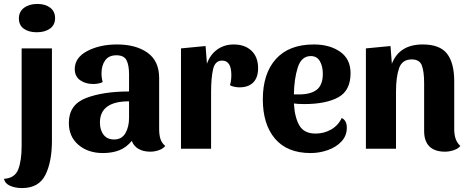

<svg xmlns="http://www.w3.org/2000/svg" viewBox="-49 -756 2385 976"><path d="M231 -664Q231 -629 205 -610.5Q179 -592 138 -592Q97 -592 72 -610Q47 -628 47 -662Q47 -697 73.5 -716.5Q100 -736 141 -736Q181 -736 206 -717Q231 -698 231 -664ZM63 200Q30 200 3.5 189Q-23 178 -29 153Q26 150 43.5 105.5Q61 61 61 -14V-510H215V-41Q215 67 181.5 133.5Q148 200 63 200Z M474 22Q399 22 350 -19.5Q301 -61 301 -131Q301 -224 388 -257.5Q475 -291 607 -291V-378Q607 -425 594 -450Q581 -475 543 -475Q504 -475 485.5 -449Q467 -423 467 -384Q467 -360 473 -339Q465 -334 451 -331.5Q437 -329 426 -329Q385 -329 358 -348.5Q331 -368 331 -405Q331 -463 394.5 -496.5Q458 -530 546 -530Q642 -530 701 -488Q760 -446 760 -359V-100Q760 -71 766.5 -50Q773 -29 791 -14Q780 0 758.5 7.5Q737 15 715 15Q679 15 654.5 0.5Q630 -14 621 -40Q593 -6 557 8Q521 22 474 22ZM607 -157V-241Q459 -241 459 -133Q459 -95 477.5 -71Q496 -47 531 -47Q570 -47 588.5 -79Q607 -111 607 -157Z M1024 -289V0H871V-510L996 -522L1003 -432Q1019 -478 1055 -504Q1091 -530 1139 -530Q1196 -530 1229.5 -498Q1263 -466 1263 -409Q1263 -362 1238.5 -337Q1214 -312 1168 -312Q1156 -312 1141.5 -315Q1127 -318 1120 -323Q1127 -345 1127 -375Q1127 -448 1080 -448Q1044 -448 1034 -403.5Q1024 -359 1024 -289Z M1714 -107Q1714 -66 1687 -37Q1660 -8 1617.5 7Q1575 22 1530 22Q1411 22 1349 -51Q1287 -124 1287 -251Q1287 -382 1353.5 -456Q1420 -530 1546 -530Q1627 -530 1680 -493Q1733 -456 1733 -384Q1733 -295 1670 -261Q1607 -227 1498 -227Q1464 -227 1445 -230Q1449 -159 1473 -118Q1497 -77 1555 -77Q1598 -77 1634 -97.5Q1670 -118 1688 -156Q1714 -144 1714 -107ZM1445 -276H1465Q1528 -275 1560 -299Q1592 -323 1592 -381Q1592 -419 1577 -445Q1562 -471 1531 -471Q1483 -471 1464.5 -412.5Q1446 -354 1445 -276Z M1943 -432Q1981 -530 2100 -530Q2187 -530 2223.5 -483Q2260 -436 2260 -342V-100Q2260 -72 2267 -51Q2274 -30 2291 -14Q2280 0 2257.5 7.5Q2235 15 2213 15Q2161 15 2134 -11.5Q2107 -38 2107 -90V-334Q2107 -392 2095.5 -423Q2084 -454 2044 -454Q1995 -454 1979.5 -409Q1964 -364 1964 -290V0H1811V-510L1936 -522Z"/></svg>

Font: Sansita
Style: Bold
Weight: 700
Designer: Pablo Cosgaya
Foundry: Omnibus-Type
Version: Version 1.006